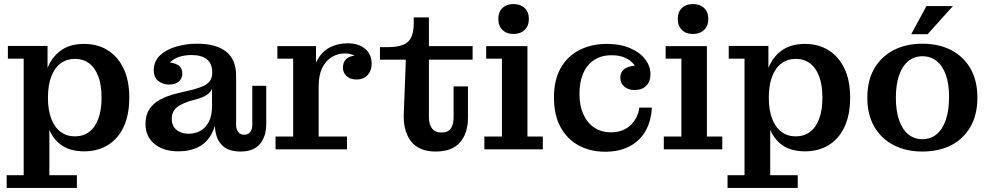

<svg xmlns="http://www.w3.org/2000/svg" viewBox="-20 -738 4889 949"><path d="M396 10Q325 10 281 -22.5Q237 -55 217 -114.5Q197 -174 197 -255L190 -256Q190 -335 212 -394.5Q234 -454 279.5 -487.5Q325 -521 395 -521Q462 -521 512 -490Q562 -459 590.5 -400Q619 -341 619 -255Q619 -170 591 -110.5Q563 -51 512.5 -20.5Q462 10 396 10ZM350 -64Q391 -64 420.5 -86Q450 -108 466 -151Q482 -194 482 -255Q482 -317 466 -360Q450 -403 420.5 -425Q391 -447 350 -447Q310 -447 280 -425Q250 -403 233.5 -360Q217 -317 217 -255Q217 -194 233.5 -151Q250 -108 280 -86Q310 -64 350 -64ZM13 191V128H97V-448H19V-511H215V-334L205 -258L224 -155V128H360V191Z M815 -320Q786 -320 763 -337.5Q740 -355 740 -391Q740 -435 770.5 -464Q801 -493 850.5 -507.5Q900 -522 955 -522Q1048 -522 1097.5 -483Q1147 -444 1147 -364L1029 -380Q1029 -424 1002.5 -445Q976 -466 927 -466Q896 -466 869 -458Q842 -450 824 -433Q806 -416 800 -389V-430Q837 -430 859 -417Q881 -404 881 -375Q881 -350 864 -335Q847 -320 815 -320ZM1168 11Q1104 11 1073 -25Q1042 -61 1042 -125V-165H1028V-299H1023L1029 -339V-380L1147 -364V-119Q1147 -99 1157.5 -85.5Q1168 -72 1187 -72Q1207 -72 1217 -85.5Q1227 -99 1227 -119V-314H1296V-126Q1296 -63 1264.5 -26Q1233 11 1168 11ZM862 10Q787 10 743 -27Q699 -64 699 -124Q699 -169 718.5 -198.5Q738 -228 773 -246.5Q808 -265 853 -276L937 -296Q966 -304 986.5 -313.5Q1007 -323 1018 -338.5Q1029 -354 1029 -379L1032 -299H1028Q1020 -281 1002 -269Q984 -257 953 -248L916 -238Q889 -229 869.5 -218Q850 -207 839.5 -191Q829 -175 829 -151Q829 -116 852 -96.5Q875 -77 912 -77Q943 -77 969 -90.5Q995 -104 1011.5 -134.5Q1028 -165 1028 -215L1052 -209Q1053 -132 1029.5 -83.5Q1006 -35 963 -12.5Q920 10 862 10Z M1342 0V-63H1429V-448H1351V-510H1542V-335L1555 -338V-63H1695V0ZM1520 -311Q1521 -388 1545 -435Q1569 -482 1609 -503Q1649 -524 1699 -524Q1752 -524 1784.5 -497Q1817 -470 1817 -423Q1817 -389 1797 -367Q1777 -345 1742 -345Q1712 -345 1693.5 -361.5Q1675 -378 1675 -403Q1675 -434 1696 -450Q1717 -466 1761 -463L1755 -423Q1753 -448 1734.5 -461Q1716 -474 1684 -474Q1650 -474 1620 -456Q1590 -438 1572.5 -402Q1555 -366 1555 -311Z M2133 11Q2050 11 2010.5 -41Q1971 -93 1976 -182L1986 -443H1858V-505H1896Q1945 -505 1973.5 -517Q2002 -529 2013.5 -555.5Q2025 -582 2025 -623V-652H2100V-159Q2100 -123 2115.5 -103Q2131 -83 2162 -83Q2194 -83 2208 -102.5Q2222 -122 2222 -159V-311H2293V-156Q2293 -79 2253.5 -34Q2214 11 2133 11ZM2100 -443V-510H2316V-443Z M2374 0V-63H2461V-448H2383V-510H2587V-63H2663V0ZM2518 -570Q2484 -570 2463.5 -590Q2443 -610 2443 -644Q2443 -679 2463.5 -698.5Q2484 -718 2518 -718Q2552 -718 2573 -698.5Q2594 -679 2594 -644Q2594 -610 2573 -590Q2552 -570 2518 -570Z M2972 12Q2898 12 2840.5 -19Q2783 -50 2750.5 -110Q2718 -170 2718 -256Q2718 -342 2751 -401Q2784 -460 2843.5 -490.5Q2903 -521 2980 -521L3003 -465Q2952 -465 2916 -441Q2880 -417 2862 -374Q2844 -331 2844 -273Q2844 -217 2863 -174Q2882 -131 2917 -107.5Q2952 -84 3000 -84Q3033 -84 3058 -94.5Q3083 -105 3100 -122.5Q3117 -140 3127 -161.5Q3137 -183 3140 -206H3202Q3200 -161 3185 -121Q3170 -81 3141.5 -51.5Q3113 -22 3070.5 -5Q3028 12 2972 12ZM3117 -293Q3085 -293 3065.5 -310Q3046 -327 3046 -353Q3046 -385 3071 -400Q3096 -415 3137 -414L3136 -375Q3130 -399 3113.5 -419.5Q3097 -440 3070 -452.5Q3043 -465 3003 -465L2980 -521Q3046 -521 3094.5 -500Q3143 -479 3169 -445Q3195 -411 3195 -371Q3195 -335 3174 -314Q3153 -293 3117 -293Z M3261 0V-63H3348V-448H3270V-510H3474V-63H3550V0ZM3405 -570Q3371 -570 3350.5 -590Q3330 -610 3330 -644Q3330 -679 3350.5 -698.5Q3371 -718 3405 -718Q3439 -718 3460 -698.5Q3481 -679 3481 -644Q3481 -610 3460 -590Q3439 -570 3405 -570Z M3959 10Q3888 10 3844 -22.5Q3800 -55 3780 -114.5Q3760 -174 3760 -255L3753 -256Q3753 -335 3775 -394.5Q3797 -454 3842.5 -487.5Q3888 -521 3958 -521Q4025 -521 4075 -490Q4125 -459 4153.5 -400Q4182 -341 4182 -255Q4182 -170 4154 -110.5Q4126 -51 4075.5 -20.5Q4025 10 3959 10ZM3913 -64Q3954 -64 3983.5 -86Q4013 -108 4029 -151Q4045 -194 4045 -255Q4045 -317 4029 -360Q4013 -403 3983.5 -425Q3954 -447 3913 -447Q3873 -447 3843 -425Q3813 -403 3796.5 -360Q3780 -317 3780 -255Q3780 -194 3796.5 -151Q3813 -108 3843 -86Q3873 -64 3913 -64ZM3576 191V128H3660V-448H3582V-511H3778V-334L3768 -258L3787 -155V128H3923V191Z M4539 11Q4459 11 4397.5 -20.5Q4336 -52 4301.5 -111.5Q4267 -171 4267 -255Q4267 -340 4301.5 -399.5Q4336 -459 4397.5 -490.5Q4459 -522 4539 -522Q4620 -522 4681 -490.5Q4742 -459 4776.5 -399.5Q4811 -340 4811 -255Q4811 -171 4776.5 -111Q4742 -51 4681 -20Q4620 11 4539 11ZM4539 -50Q4580 -50 4609.5 -74.5Q4639 -99 4655 -146Q4671 -193 4671 -260Q4671 -323 4655 -368Q4639 -413 4609.5 -436.5Q4580 -460 4539 -460Q4499 -460 4469.5 -436Q4440 -412 4424 -366Q4408 -320 4408 -255Q4408 -190 4424 -144Q4440 -98 4469.5 -74Q4499 -50 4539 -50ZM4484 -569 4559 -708H4690L4565 -569Z"/></svg>

Font: Montagu Slab 120pt Medium
Style: Regular
Weight: 500
Designer: Florian Karsten
Foundry: Florian Karsten
Version: Version 1.000